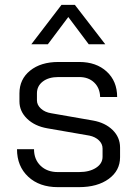

<svg xmlns="http://www.w3.org/2000/svg" viewBox="-20 -762 560 790"><path d="M50 -148H120Q120 -106 147 -80Q174 -54 218 -54H305Q348 -54 375 -71.5Q402 -89 402 -117V-151Q402 -170 387 -184.5Q372 -199 348 -204L175 -234Q123 -243 91.5 -273.5Q60 -304 60 -345V-378Q60 -436 104 -471.5Q148 -507 220 -507H306Q376 -507 419 -467.5Q462 -428 462 -363H392Q391 -400 367.5 -422.5Q344 -445 306 -445H220Q180 -445 156 -426.5Q132 -408 132 -378V-349Q132 -330 148.5 -315Q165 -300 191 -296L363 -266Q413 -257 443.5 -227Q474 -197 474 -155V-115Q474 -60 427.5 -26Q381 8 305 8H218Q142 8 96 -35Q50 -78 50 -148ZM233 -742H288L413 -580H345L261 -692L177 -580H109Z"/></svg>

Font: Stavian Regular
Style: Regular
Weight: 400
Version: Version 1.000; ttfautohint (v1.6)